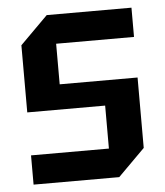

<svg xmlns="http://www.w3.org/2000/svg" viewBox="-45 -601 551 641"><g transform="rotate(-5 230.5 -280.0)"><path d="M42 0V-98H303V-242H42V-467L135 -560H419V-462H158V-326H419V-90L329 0Z"/></g></svg>

Font: Tektur SemiCondensed Medium
Style: Regular
Weight: 500
Width: 4
Designer: Adam Jagosz
Foundry: Adam Jagosz
Version: Version 1.005;gftools[0.9.30]